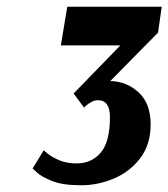

<svg xmlns="http://www.w3.org/2000/svg" viewBox="-20 -770 501 571"><path d="M450 -673 308 -529Q357 -528 392.5 -495Q428 -462 428 -400Q428 -340 397 -299.5Q366 -259 318.5 -239Q271 -219 221 -219Q167 -219 135.5 -231.5Q104 -244 90.5 -256.5Q77 -269 77 -269L110 -323Q110 -323 122 -313Q134 -303 156 -293.5Q178 -284 208 -284Q252 -284 279.5 -316Q307 -348 307 -422Q307 -472 271 -472Q261 -472 251.5 -466.5Q242 -461 236 -456L230 -450L199 -492L338 -635H161L180 -750H461Z"/></svg>

Font: Arsenal SC
Style: Bold Italic
Weight: 700
Italic angle: -9.10001°
Designer: Andrij Shevchenko
Foundry: Stairsfor
Version: Version 2.001; ttfautohint (v1.8.4.7-5d5b)